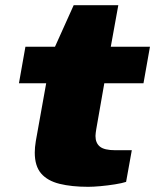

<svg xmlns="http://www.w3.org/2000/svg" viewBox="-20 -708 598 740"><path d="M320 12Q256 12 209.5 0.5Q163 -11 138.5 -39.5Q114 -68 114 -120Q114 -130 115 -141Q116 -152 118 -164L158 -387H53L78 -528H192L264 -688H436L407 -528H558L533 -387H382L351 -210Q350 -203 349 -196.5Q348 -190 348 -184Q348 -157 365 -143Q382 -129 425 -129H488L466 -7Q451 -2 423 2.5Q395 7 367 9.5Q339 12 320 12Z"/></svg>

Font: Archivo Expanded Black
Style: Italic
Weight: 900
Width: 7
Italic angle: -10°
Designer: Hector Gatti
Foundry: Omnibus-Type
Version: Version 2.001